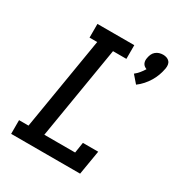

<svg xmlns="http://www.w3.org/2000/svg" viewBox="-179 -894 958 1020"><g transform="rotate(30 300.0 -384.0)"><path d="M481 -558 442 -603Q456 -614 467.5 -628Q479 -642 488 -657Q480 -660 473.5 -665Q467 -670 463.5 -677.5Q460 -685 459.5 -693.5Q459 -702 461 -711Q463 -723 468 -734Q473 -745 482.5 -753Q492 -761 503.5 -764.5Q515 -768 527 -768Q538 -768 548.5 -764.5Q559 -761 566 -753Q573 -745 574.5 -734Q576 -723 574 -711Q570 -689 562.5 -668Q555 -647 543 -627Q531 -607 515.5 -589.5Q500 -572 481 -558ZM37 0V-84H95L189 -651H142V-735H368V-651H286L192 -84H381L391 -149H485L460 0Z"/></g></svg>

Font: Iosevka Etoile Medium Oblique
Style: Regular
Weight: 500
Italic angle: -9°
Designer: Belleve Invis
Foundry: Belleve Invis
Version: Version 15.5.2; ttfautohint (v1.8.4)